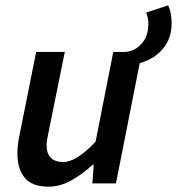

<svg xmlns="http://www.w3.org/2000/svg" viewBox="-20 -685 661 717"><path d="M496 -448 450 -491Q485 -495 509 -522Q533 -549 534 -592Q535 -601 532.5 -614.5Q530 -628 526 -638L608 -665Q615 -650 618 -631.5Q621 -613 621 -598Q621 -558 604.5 -527Q588 -496 559.5 -476Q531 -456 496 -448ZM161 12Q100 12 72.5 -21Q45 -54 45 -112Q45 -130 47 -146Q49 -162 53 -181L115 -491H222L162 -195Q159 -178 156.5 -166Q154 -154 154 -143Q154 -112 169.5 -96Q185 -80 216 -80Q241 -80 270.5 -98.5Q300 -117 337 -156L403 -491H510L413 0H325L330 -70H326Q291 -37 248.5 -12.5Q206 12 161 12Z"/></svg>

Font: Source Sans 3 SemiBold
Style: Italic
Weight: 600
Italic angle: -11°
Designer: Paul D. Hunt
Foundry: Adobe
Version: Version 3.046;hotconv 1.0.118;makeotfexe 2.5.65603